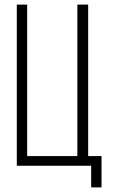

<svg xmlns="http://www.w3.org/2000/svg" viewBox="-20 -720 495 834"><path d="M376 94V0H53V-700H98V-42H316V-700H363V-42H421V94Z"/></svg>

Font: Bebas Neue Book
Style: Regular
Weight: 300
Designer: Ryoichi Tsunekawa
Foundry: Ryoichi Tsunekawa
Version: Version 1.003;PS 001.003;hotconv 1.0.88;makeotf.lib2.5.64775